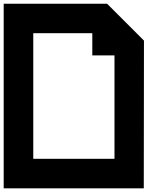

<svg xmlns="http://www.w3.org/2000/svg" viewBox="-20 -820 800 1040"><path d="M160.2 40H600.1V-520H480V-640.1H160.2ZM560.1 -799.8 759.8 -600.1 758.8 200.2H0V-799.8Z"/></svg>

Font: Web Symbols
Style: Regular
Weight: 400
Designer: Igor Kiselev
Foundry: Just Be Nice studio
Version: Version 1.000;PS 001.001;hotconv 1.0.56